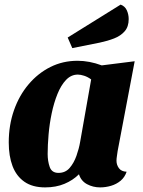

<svg xmlns="http://www.w3.org/2000/svg" viewBox="-20 -794 622 834"><path d="M176 20Q121 20 86 -4.5Q51 -29 34.5 -72.5Q18 -116 18 -175Q18 -250 40.5 -314.5Q63 -379 104 -427.5Q145 -476 199 -503Q253 -530 317 -530Q368 -530 422 -510L565 -528L491 -138Q490 -129 488 -117Q486 -105 486 -96Q486 -78 496.5 -63.5Q507 -49 530 -48Q522 -24 504 -9Q486 6 462.5 13Q439 20 415 20Q384 20 358 6Q332 -8 323 -37Q297 -11 260 4.5Q223 20 176 20ZM234 -43Q264 -43 282.5 -64.5Q301 -86 312 -117Q323 -148 328 -177L376 -449Q361 -460 345.5 -465Q330 -470 318 -470Q289 -470 267 -447Q245 -424 229.5 -385.5Q214 -347 204.5 -301.5Q195 -256 191 -209.5Q187 -163 187 -125Q187 -94 196 -68.5Q205 -43 234 -43ZM294 -585 274 -631 504 -774Q523 -767 531 -749Q539 -731 539 -711Q539 -678 521.5 -658Q504 -638 475.5 -627Q447 -616 414 -609Z"/></svg>

Font: Sansita Swashed Light
Style: Bold
Weight: 700
Version: Version 1.003